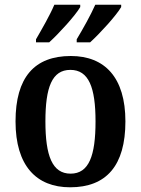

<svg xmlns="http://www.w3.org/2000/svg" viewBox="-20 -786 599 816"><path d="M306 -619V-606H363C405 -644 475 -721 495 -756V-766H385C365 -721 333 -664 306 -619ZM133 -619V-606H189C231 -644 301 -721 321 -756V-766H211C192 -721 159 -664 133 -619ZM278 10C432 10 513 -82 513 -270C513 -457 425 -548 281 -548C126 -548 46 -457 46 -270C46 -82 134 10 278 10ZM280 -48C202 -48 173 -124 173 -270C173 -415 201 -489 279 -489C357 -489 386 -415 386 -270C386 -124 358 -48 280 -48Z"/></svg>

Font: Noto Serif Khmer SemiCondensed SemiBold
Style: Regular
Weight: 600
Width: 4
Designer: Danh Hong and the Monotype Design Team
Foundry: Monotype Imaging Inc.
Version: Version 2.004